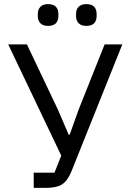

<svg xmlns="http://www.w3.org/2000/svg" viewBox="-20 -914 635 934"><path d="M144 0V-74H245L278 -157L20 -698H111L262 -380L314 -259H319L363 -382L489 -698H575L331 -89Q317 -53 301 -34Q285 -15 261 -7.5Q237 0 199 0ZM214 -788Q189 -788 176.5 -801Q164 -814 164 -835V-847Q164 -868 176.5 -881Q189 -894 214 -894Q240 -894 252 -881Q264 -868 264 -847V-835Q264 -814 252 -801Q240 -788 214 -788ZM400 -788Q375 -788 362.5 -801Q350 -814 350 -835V-847Q350 -868 362.5 -881Q375 -894 400 -894Q426 -894 438 -881Q450 -868 450 -847V-835Q450 -814 438 -801Q426 -788 400 -788Z"/></svg>

Font: IBM Plex Sans Var
Style: Regular
Weight: 400
Designer: Mike Abbink, Paul van der Laan, Pieter van Rosmalen
Foundry: Bold Monday
Version: Version 3.000